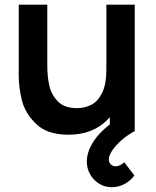

<svg xmlns="http://www.w3.org/2000/svg" viewBox="-20 -560 666 820"><path d="M60 -238.5V-540H182V-279.8Q182 -233 190.5 -194.7Q198.9 -156.3 227 -127.2Q255 -98.2 308.2 -98.2Q342.8 -98.2 370.7 -112.8Q398.5 -127.3 416.4 -164Q434.3 -200.7 434.3 -262.5L505.8 -231.8Q505.8 -162.1 478.8 -106Q451.8 -49.8 399.2 -17.2Q346.5 15.3 272.3 15.3Q181.8 15.3 134.7 -30.3Q87.5 -75.8 73.8 -130.5Q60 -185.2 60 -238.5ZM449 -167.5H434.3V-540H555.5V0H449ZM350.7 130.3Q350.7 95.1 370.6 58.7Q390.5 22.2 425.3 -8.8Q460.1 -39.9 502.8 -60.5L555.5 0Q525.3 15.9 499.9 38Q474.5 60.1 459.6 82.2Q444.7 104.3 444.7 121.2Q444.7 133.6 453.1 142Q461.5 150.3 473.7 150.3Q482.1 150.3 491.7 145.9Q501.2 141.5 510.7 133L554 189.3Q536.3 213.2 510.9 226.3Q485.5 239.5 457.8 239.5Q427.3 239.5 402.9 224.3Q378.5 209.1 364.6 184Q350.7 158.8 350.7 130.3Z"/></svg>

Font: Tap Sans
Style: Regular
Weight: 400
Designer: Tap Payments
Foundry: Tap Payments
Version: Version 1.001;Glyphs 3.1.2 (3151)